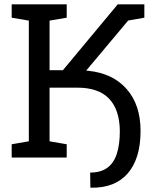

<svg xmlns="http://www.w3.org/2000/svg" viewBox="-20 -731 736 891"><path d="M402.3 140.1 399.4 139.2 398.4 69.8Q447.8 69.8 478 47.6Q508.3 25.4 522.2 -17.6Q536.1 -60.5 536.1 -123Q535.2 -221.7 486.3 -272.9Q437.5 -324.2 338.9 -324.2H210V-75.2L289.6 -61.5V0H34.2V-61.5L113.8 -75.2V-635.3L34.2 -648.9V-710.9H289.6V-648.9L210 -635.3V-405.3H272L526.4 -710.9H649.9V-648.9L574.7 -635.7L382.3 -406.2L379.9 -403.3Q380.9 -403.3 384.3 -403.1Q387.7 -402.8 391.1 -402.3Q503.9 -390.6 568.1 -317.4Q632.3 -244.1 632.3 -123Q632.3 -58.6 617.2 -9.3Q602.1 40 572.8 73.7Q543.5 107.4 500.7 124.3Q458 141.1 402.3 140.1Z"/></svg>

Font: Roboto Slab LO
Style: Regular
Weight: 400
Designer: Google
Version: Version 2.000